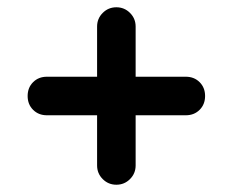

<svg xmlns="http://www.w3.org/2000/svg" viewBox="-20 -551 640 528"><path d="M109 -234Q86 -234 71 -249Q56 -264 56 -287Q56 -310 71 -325Q86 -340 109 -340H491Q514 -340 529 -325Q544 -310 544 -287Q544 -264 529 -249Q514 -234 491 -234ZM300 -43Q278 -43 262.5 -58.5Q247 -74 247 -96V-478Q247 -500 262.5 -515.5Q278 -531 300 -531Q322 -531 337.5 -515.5Q353 -500 353 -478V-96Q353 -74 337.5 -58.5Q322 -43 300 -43Z"/></svg>

Font: Nunito VF Beta Light
Style: Regular
Weight: 300
Designer: Vernon Adams
Foundry: newtypography
Version: Version 3.001